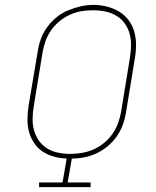

<svg xmlns="http://www.w3.org/2000/svg" viewBox="-20 -766 640 786"><path d="M140 0V-19H236L253 -117Q226 -118 200.5 -125Q175 -132 154 -146Q133 -160 119 -181.5Q105 -203 98.5 -227.5Q92 -252 92.5 -279Q93 -306 97 -333L134 -553Q138 -580 147 -605.5Q156 -631 172.5 -654Q189 -677 211 -695Q233 -713 258.5 -723.5Q284 -734 310.5 -740Q337 -746 363 -746Q391 -746 418 -739Q445 -732 467.5 -718.5Q490 -705 506 -684Q522 -663 529.5 -637Q537 -611 537 -583Q537 -555 532 -527L496 -307Q492 -281 483 -256Q474 -231 458.5 -208.5Q443 -186 421.5 -168Q400 -150 375.5 -138.5Q351 -127 325.5 -122Q300 -117 274 -117L257 -19H351V0ZM267 -136Q290 -136 314.5 -140Q339 -144 362 -154Q385 -164 405.5 -180.5Q426 -197 440.5 -218Q455 -239 463.5 -262.5Q472 -286 476 -310L512 -530Q516 -555 516.5 -580Q517 -605 510.5 -628.5Q504 -652 490 -671Q476 -690 455.5 -702Q435 -714 410.5 -719Q386 -724 361 -724Q336 -724 312.5 -720Q289 -716 266 -705.5Q243 -695 223 -678.5Q203 -662 188.5 -641Q174 -620 166 -597Q158 -574 154 -550L118 -330Q114 -305 113.5 -280Q113 -255 119.5 -232Q126 -209 139.5 -190Q153 -171 173 -158.5Q193 -146 217.5 -141Q242 -136 267 -136Z"/></svg>

Font: Iosevka Curly Slab ThEx
Style: Italic
Weight: 100
Width: 7
Italic angle: -9°
Monospace: yes
Designer: Belleve Invis
Foundry: Belleve Invis
Version: Version 11.1.0; ttfautohint (v1.8.3)